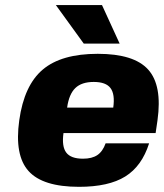

<svg xmlns="http://www.w3.org/2000/svg" viewBox="-20 -720 640 750"><path d="M228 -200.2Q220.7 -147.9 238.8 -124Q256.8 -100.1 304.2 -100.1Q339.4 -100.1 360.4 -114.3Q381.3 -128.4 392.6 -160.2H562.5Q534.2 -70.8 469.2 -30.5Q404.3 9.8 288.6 9.8Q147 9.8 91.6 -51.8Q36.1 -113.3 55.2 -250Q74.2 -386.7 147 -448.2Q219.7 -509.8 361.8 -509.8Q503.4 -509.8 558.8 -448.2Q614.3 -386.7 595.2 -250L587.9 -200.2ZM242.2 -299.8H422.4Q429.7 -352.1 411.6 -376Q393.6 -399.9 346.2 -399.9Q298.8 -399.9 274.2 -376Q249.5 -352.1 242.2 -299.8ZM378.4 -700.2 447.3 -549.8H307.1L198.2 -700.2Z"/></svg>

Font: Fivo Sans Heavy
Style: Regular
Weight: 900
Designer: Alexander Slobzheninov
Foundry: Alexander Slobzheninov
Version: 1.0